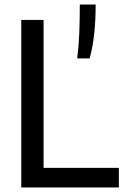

<svg xmlns="http://www.w3.org/2000/svg" viewBox="-20 -828 549 848"><path d="M74 0V-740H172.5V-86.5H505V0ZM321 -570Q328 -624.5 330.2 -682.8Q332.5 -741 332.5 -808H402.5Q402.5 -738.5 396 -678.8Q389.5 -619 376 -570Z"/></svg>

Font: Encode Sans Semi Condensed Medium
Style: Regular
Weight: 500
Width: 4
Designer: Multiple Designers
Foundry: Impallari Type
Version: Version 3.000; ttfautohint (v1.8.3) -l 8 -r 50 -G 200 -x 14 